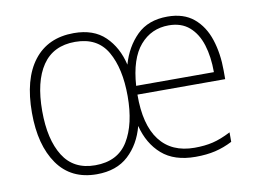

<svg xmlns="http://www.w3.org/2000/svg" viewBox="-64 -633 990 737"><g transform="rotate(-10 430.5 -264.5)"><path d="M629 -539Q692 -539 731 -506.5Q770 -474 788 -419Q806 -364 806 -297V-264H464Q463 -146 509.5 -85.5Q556 -25 645 -25Q685 -25 716.5 -32.5Q748 -40 787 -60V-23Q754 -6 720 2Q686 10 643 10Q560 10 512 -32Q464 -74 446 -145Q428 -76 381.5 -33Q335 10 258 10Q158 10 105.5 -64.5Q53 -139 53 -265Q53 -397 108 -468Q163 -539 264 -539Q341 -539 385.5 -496Q430 -453 446 -384Q465 -451 509.5 -495Q554 -539 629 -539ZM628 -505Q560 -505 516 -454Q472 -403 465 -298H768Q768 -358 753.5 -404.5Q739 -451 708 -478Q677 -505 628 -505ZM263 -505Q178 -505 135.5 -442.5Q93 -380 93 -265Q93 -154 133.5 -89.5Q174 -25 258 -25Q346 -25 386 -90.5Q426 -156 426 -265Q426 -373 388 -439Q350 -505 263 -505Z"/></g></svg>

Font: Noto Sans Sinhala SemiCondensed ExtraLight
Style: Regular
Weight: 200
Width: 4
Designer: Jelle Bosma - Monotype Design Team
Foundry: Monotype Imaging Inc.
Version: Version 2.006; ttfautohint (v1.8.4.7-5d5b)